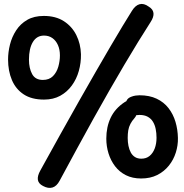

<svg xmlns="http://www.w3.org/2000/svg" viewBox="-20 -871 914 952"><path d="M679.7 14Q636.8 14 604.3 -2.3Q571.9 -18.7 550.5 -46.8Q529.1 -74.9 518.1 -110.2Q507.1 -145.4 507.1 -183.6Q507.1 -241.6 528.8 -287.3Q550.6 -333 596.6 -363.6Q605.1 -369.3 611 -372.1Q616.9 -374.9 627.1 -374.9Q638.1 -374.9 650.4 -366.7Q662.8 -358.6 662.8 -338.3Q662.8 -318.2 657.7 -304.7Q652.7 -291.2 647.4 -286Q634.4 -271.8 626.6 -256.6Q618.7 -241.4 615.9 -224.5Q613.2 -207.6 613.2 -186.8Q613.2 -166.1 617 -147.7Q620.8 -129.2 628.5 -114.9Q636.2 -100.7 649.2 -92.4Q662.2 -84.2 680.7 -84.2Q705.1 -84.2 721.7 -97.8Q738.2 -111.3 747.2 -134.9Q756.1 -158.4 756.1 -187.8Q756.1 -210.7 752 -231.2Q747.9 -251.8 738.4 -267.3Q729 -282.9 712.6 -292Q696.2 -301.1 671.9 -301.1Q665.7 -301.1 658.2 -300.1Q650.7 -299.1 642.7 -297.1Q625.7 -293.1 615.3 -313.4Q604.9 -333.8 604.9 -357.6Q604.9 -382 631.7 -391.6Q641.9 -395.6 652.6 -397.1Q663.2 -398.6 671.9 -398.6Q720.9 -398.6 756.7 -381.6Q792.6 -364.6 815.7 -334.7Q838.8 -304.8 850.1 -266.8Q861.4 -228.8 862.2 -186.8Q863 -150.4 851.8 -114.7Q840.6 -78.9 817.3 -49.8Q794 -20.7 759.7 -3.3Q725.3 14 679.7 14ZM198.4 -377.2Q136.8 -377.2 97.4 -403.2Q58.1 -429.1 39.1 -474.1Q20 -519.1 20 -576.2Q20 -612.2 29.5 -650.2Q39 -688.2 60.2 -720.6Q81.3 -753 115.1 -772.5Q148.8 -792 197.2 -792Q256.2 -792 296.6 -766Q336.9 -740 358.4 -697Q379.9 -654 381.4 -602Q382.2 -559.9 370.9 -519.5Q359.7 -479.1 336.2 -447Q312.8 -414.9 278.6 -396.1Q244.3 -377.2 198.4 -377.2ZM123.6 -575Q123.6 -532.9 139.3 -503.8Q155 -474.7 192.4 -474.7Q223.8 -474.7 242.4 -493.3Q261 -512 269.1 -540.3Q277.1 -568.6 277.1 -596Q277.1 -625.4 267.2 -647.6Q257.3 -669.8 239.7 -682.2Q222.1 -694.6 198.2 -694.6Q162.3 -694.6 142.9 -662.6Q123.6 -630.7 123.6 -575ZM633.9 -816.8Q651.1 -844.6 672.2 -850.1Q693.3 -855.7 717.2 -838.3Q738.7 -825.7 741 -806.2Q743.3 -786.7 726.1 -760.7Q698 -717.1 665.4 -664.1Q632.8 -611.1 596.8 -550.3Q560.9 -489.4 522.3 -422.3Q483.7 -355.1 443.3 -282.4Q402.9 -209.8 360.9 -132.4Q318.9 -55.1 275.7 25Q261 52.6 240 58.8Q219 65 193.1 51Q170.9 39.7 167.8 20.7Q164.7 1.7 180.1 -25.9Q232.1 -120.4 280.2 -206.6Q328.2 -292.7 372.2 -370.5Q416.2 -448.3 455.2 -515.9Q494.2 -583.4 527.4 -640.2Q560.7 -696.9 587.6 -741.5Q614.6 -786.1 633.9 -816.8Z"/></svg>

Font: Playpen Sans Thai
Style: Regular
Weight: 400
Designer: Sirin Gunkloy, Laura Meseguer, Veronika Burian, José Scaglione
Foundry: TypeTogether
Version: Version 2.000